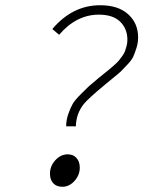

<svg xmlns="http://www.w3.org/2000/svg" viewBox="-20 -702 640 734"><path d="M233 -219Q233 -244 241.5 -267.5Q250 -291 258 -305Q266 -319 289 -342Q312 -365 319 -371.5Q326 -378 356 -403Q360 -406 376.5 -419.5Q393 -433 397.5 -436.5Q402 -440 415.5 -452Q429 -464 433.5 -469.5Q438 -475 446.5 -486.5Q455 -498 458 -506.5Q461 -515 464 -526.5Q467 -538 467 -550Q467 -592 439.5 -619Q412 -646 358 -646Q272 -646 206 -569L180 -591Q257 -682 363 -682Q432 -682 470 -647.5Q508 -613 508 -559Q508 -538 501.5 -518Q495 -498 489.5 -485.5Q484 -473 465.5 -453.5Q447 -434 441.5 -428.5Q436 -423 410 -402Q384 -381 382 -379Q317 -325 300 -304Q271 -267 270 -219ZM218 12Q196 12 183.5 -1.5Q171 -15 171 -38Q171 -67 191.5 -89.5Q212 -112 239 -112Q260 -112 272.5 -98Q285 -84 285 -61Q285 -33 265 -10.5Q245 12 218 12Z"/></svg>

Font: TypoPRO Source Code Pro
Style: Italic
Weight: 300
Italic angle: -11°
Monospace: yes
Designer: Paul D. Hunt, Teo Tuominen
Foundry: Adobe Systems Incorporated
Version: Version 1.030;PS 1.0;hotconv 1.0.84;makeotf.lib2.5.63406